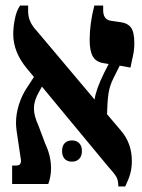

<svg xmlns="http://www.w3.org/2000/svg" viewBox="-20 -667 514 696"><path d="M418 -194Q458 -148 458 -83Q458 -59 452.5 -38.5Q447 -18 434 9H409Q409 -13 402 -25.5Q395 -38 368 -68L132 -353L122 -335Q103 -303 103 -273Q103 -247 120 -210L144 -146Q165 -102 165 -57Q165 -27 155 0H24V-67H39Q56 -67 56 -84Q56 -90 55 -93L40 -194Q38 -212 38 -221Q38 -254 48.5 -287.5Q59 -321 77 -348L103 -388L78 -418Q28 -478 28 -543Q28 -569 34 -599Q40 -629 53 -647H82V-626Q82 -607 89.5 -589.5Q97 -572 115 -553L323 -306Q327 -341 358 -404L374 -435L356 -438Q328 -442 316.5 -462.5Q305 -483 305 -522Q305 -582 322 -647H354V-630Q354 -597 380 -592L414 -587Q442 -584 454.5 -567.5Q467 -551 467 -510Q467 -493 464.5 -477.5Q462 -462 458 -447Q457 -441 453 -422L414 -429L391 -383Q377 -355 373 -326Q369 -297 368 -253ZM241 -158Q257 -158 267 -148Q277 -138 277 -120Q277 -101 267 -91Q257 -81 241 -81Q224 -81 214.5 -91Q205 -101 205 -120Q205 -138 214.5 -148Q224 -158 241 -158Z"/></svg>

Font: Noto Serif Hebrew CondExtraBold
Style: Regular
Weight: 800
Width: 3
Designer: Monotype Design Team
Foundry: Monotype Imaging Inc.
Version: Version 1.000